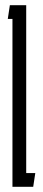

<svg xmlns="http://www.w3.org/2000/svg" viewBox="-20 -720 166 740"><path d="M28 0V-647H10L18 -700H81V-53H116L108 0Z"/></svg>

Font: Karantina Light
Style: Regular
Weight: 300
Designer: Rony Koch
Foundry: Rony Koch
Version: Version 1.000; ttfautohint (v1.8.3)